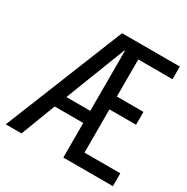

<svg xmlns="http://www.w3.org/2000/svg" viewBox="-173 -787 895 919"><g transform="rotate(30 275.0 -328.0)"><path d="M66 0 139 -191H297V0H571V-71H373V-310H520V-381H373V-586H562V-656H243L-21 0ZM165 -258 211 -377Q219 -397 226 -415.5Q233 -434 241 -453L244 -462Q248 -469 249 -475Q260 -504 271.5 -532.5Q283 -561 294 -590H297V-258Z"/></g></svg>

Font: Codetta
Style: Regular
Weight: 400
Italic angle: -11°
Designer: Ulrich Proeller
Foundry: PROSA GmbH
Version: Version 2.00;September 29, 2018;FontCreator 11.5.0.2427 64-b